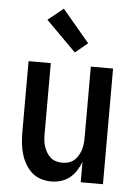

<svg xmlns="http://www.w3.org/2000/svg" viewBox="-55 -810 609 860"><g transform="rotate(5 250.0 -380.0)"><path d="M208 8Q184 8 160.5 0.5Q137 -7 119.5 -23Q102 -39 90 -60.5Q78 -82 71.5 -105Q65 -128 62.5 -152Q60 -176 60 -200V-520H160V-200Q160 -186 161.5 -172Q163 -158 167.5 -144.5Q172 -131 179.5 -118.5Q187 -106 197.5 -97Q208 -88 222 -84Q236 -80 250 -80Q264 -80 278 -84Q292 -88 302.5 -97Q313 -106 320.5 -118.5Q328 -131 332.5 -144.5Q337 -158 338.5 -172Q340 -186 340 -200V-520H440V0H340V-92Q332 -71 320 -52Q308 -33 290.5 -19Q273 -5 251.5 1.5Q230 8 208 8ZM263 -577 128 -712 197 -768 319 -623Z"/></g></svg>

Font: Iosevka Semibold
Style: Regular
Weight: 600
Monospace: yes
Designer: Belleve Invis
Foundry: Belleve Invis
Version: Version 33.2.3; ttfautohint (v1.8.4)